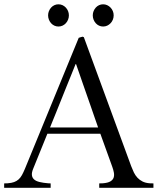

<svg xmlns="http://www.w3.org/2000/svg" viewBox="-51 -895 751 915"><path d="M490.7 -821.8Q490.7 -811 486.8 -801.3Q482.9 -791.5 475.8 -784.2Q468.8 -776.9 459.7 -772.7Q450.7 -768.6 440.4 -768.6Q430.2 -768.6 421.1 -772.7Q412.1 -776.9 405.5 -784.2Q398.9 -791.5 395 -801.3Q391.1 -811 391.1 -821.8Q391.1 -832.5 395 -842Q398.9 -851.6 405.5 -858.9Q412.1 -866.2 421.1 -870.4Q430.2 -874.5 440.4 -874.5Q450.7 -874.5 459.7 -870.4Q468.8 -866.2 475.8 -858.9Q482.9 -851.6 486.8 -842Q490.7 -832.5 490.7 -821.8ZM277.3 -821.8Q277.3 -811 273.4 -801.3Q269.5 -791.5 262.7 -784.2Q255.9 -776.9 246.8 -772.7Q237.8 -768.6 227.5 -768.6Q217.3 -768.6 208.3 -772.7Q199.2 -776.9 192.6 -784.2Q186 -791.5 182.1 -801.3Q178.2 -811 178.2 -821.8Q178.2 -832.5 182.1 -842Q186 -851.6 192.6 -858.9Q199.2 -866.2 208.3 -870.4Q217.3 -874.5 227.5 -874.5Q237.8 -874.5 246.8 -870.4Q255.9 -866.2 262.7 -858.9Q269.5 -851.6 273.4 -842Q277.3 -832.5 277.3 -821.8ZM348.6 -717.8 574.2 -103Q580.1 -87.4 586.9 -73.2Q593.8 -59.1 604 -48.1Q614.3 -37.1 628.4 -30Q642.6 -22.9 662.6 -21.5L680.2 -21V0H421.9V-21L439 -21.5Q462.9 -23.4 474.9 -30.5Q486.8 -37.6 490.5 -48.3Q494.1 -59.1 491.7 -72.5Q489.3 -85.9 483.9 -100.6L427.2 -257.8H174.8L106.9 -90.3Q99.6 -72.3 101.1 -60.1Q102.5 -47.9 111.6 -39.8Q120.6 -31.7 137.7 -27.6Q154.8 -23.4 178.7 -21.5L190.4 -21V0H-31.2V-21L-14.6 -21.5Q3.9 -22.9 16.1 -27.3Q28.3 -31.7 37.6 -40Q46.9 -48.3 53.7 -60.8Q60.5 -73.2 67.9 -90.8L324.2 -714.8Q330.6 -717.3 335.2 -718.3Q339.8 -719.2 342.8 -720.2ZM416.5 -287.6Q416.5 -288.1 411.9 -301Q407.2 -314 399.9 -335.2Q392.6 -356.4 383.3 -383.3Q374 -410.2 364 -438.5Q354 -466.8 344.7 -493.7Q335.4 -520.5 328.1 -541.7Q320.8 -563 316.2 -575.9Q311.5 -588.9 311.5 -589.4H309.1Q308.1 -586.9 301.5 -570.3Q294.9 -553.7 284.7 -528.6Q274.4 -503.4 262.2 -473.1Q250 -442.9 238 -412.8Q226.1 -382.8 215.3 -356.2Q204.6 -329.6 197.3 -312L187.5 -287.6Z"/></svg>

Font: Varendra
Style: Regular
Weight: 400
Designer: Jacob Thomas
Foundry: Bangla Type Foundry
Version: Version 1.008